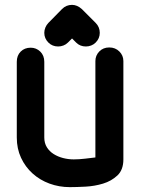

<svg xmlns="http://www.w3.org/2000/svg" viewBox="-20 -760 580 789"><path d="M235 -723Q252 -740 276 -740Q297 -740 316 -723L373 -666Q390 -649 390 -625Q390 -602 373 -585Q365 -577 354.5 -573Q344 -569 333 -569Q309 -569 293 -585L276 -602L259 -585Q251 -577 240.5 -573Q230 -569 219 -569Q195 -569 179 -585Q162 -602 162 -625Q162 -636 166.5 -647Q171 -658 179 -666ZM372 -509Q372 -532 388 -548.5Q404 -565 429 -565Q454 -565 470.5 -548.5Q487 -532 487 -509V-105Q487 -62 462.5 -39Q438 -16 403.5 -5.5Q369 5 331.5 7Q294 9 267 9Q223 9 183.5 -5.5Q144 -20 114 -47Q84 -74 66.5 -111.5Q49 -149 49 -195V-506Q49 -532 65 -548Q81 -564 106 -564Q129 -564 145.5 -548Q162 -532 162 -506V-195Q162 -172 172.5 -155Q183 -138 200.5 -127Q218 -116 239.5 -110.5Q261 -105 283 -105Q305 -105 330 -108L372 -113Z"/></svg>

Font: VDS
Style: Bold
Weight: 700
Designer: artmaker
Foundry: artmaker
Version: Version 1.000 2009 initial release